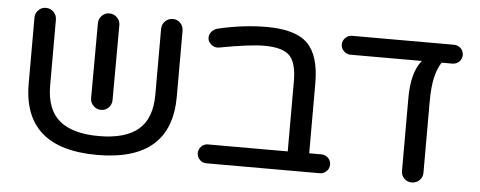

<svg xmlns="http://www.w3.org/2000/svg" viewBox="-44 -701 2026 811"><g transform="rotate(5 969.0 -295.5)"><path d="M344 -232 345 -549Q345 -568 358 -581.5Q371 -595 390 -595Q409 -595 422.5 -581.5Q436 -568 436 -549L435 -232Q435 -213 422 -199.5Q409 -186 390 -186Q371 -186 357.5 -199.5Q344 -213 344 -232ZM704 -549V-270Q704 5 390 5Q76 5 76 -270V-549Q76 -568 89 -581.5Q102 -595 121 -595Q140 -595 153.5 -581.5Q167 -568 167 -549V-270Q167 -169 222.5 -122Q278 -75 390 -75Q502 -75 557.5 -122Q613 -169 613 -270V-549Q613 -568 626.5 -581.5Q640 -595 659 -595Q678 -595 691 -581.5Q704 -568 704 -549Z M1333 -80Q1350 -80 1362 -68.5Q1374 -57 1374 -40Q1374 -23 1362 -11.5Q1350 0 1333 0H853Q836 0 824.5 -12Q813 -24 813 -40Q813 -56 824.5 -68Q836 -80 853 -80H1191V-377Q1191 -456 1161 -486Q1131 -516 1053 -516Q994 -516 865 -492Q863 -492 861 -491.5Q859 -491 858 -491Q843 -491 831 -500.5Q819 -510 816 -525V-530Q816 -544 826 -555.5Q836 -567 852 -571Q959 -596 1057 -596Q1180 -596 1231 -545Q1282 -494 1282 -377V-80Z M1851 -590Q1868 -590 1880 -578.5Q1892 -567 1892 -550Q1892 -533 1880 -521.5Q1868 -510 1851 -510H1806Q1770 -457 1770 -345V-40Q1770 -21 1756.5 -8Q1743 5 1724 5Q1705 5 1692 -8Q1679 -21 1679 -40V-349Q1679 -458 1722 -510H1419Q1403 -510 1391 -522Q1379 -534 1379 -550Q1379 -566 1391 -578Q1403 -590 1419 -590Z"/></g></svg>

Font: VarelaRound
Style: Regular
Weight: 400
Designer: Joe Prince, Avraham Cornfeld
Foundry: Joe Prince, Avraham Cornfeld
Version: Version 2.000;PS 002.000;hotconv 1.0.88;makeotf.lib2.5.64775